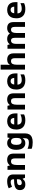

<svg xmlns="http://www.w3.org/2000/svg" viewBox="2454 -3254 1040 5987"><g transform="rotate(-90 2973.5 -260.0)"><path d="M317 -556Q420 -556 474 -507.5Q528 -459 528 -364V0H423L394 -74H390Q367 -45 342.5 -26Q318 -7 286 1.5Q254 10 208 10Q136 10 88 -32Q40 -74 40 -161Q40 -247 102 -290Q164 -333 287 -338L378 -341V-358Q378 -407 356 -426.5Q334 -446 294 -446Q257 -446 218 -434Q179 -422 141 -405L97 -508Q140 -530 195.5 -543Q251 -556 317 -556ZM321 -250Q250 -248 222 -227Q194 -206 194 -168Q194 -133 213.5 -116.5Q233 -100 265 -100Q313 -100 345.5 -128Q378 -156 378 -208V-253Z M984 -556Q1074 -556 1126 -509Q1178 -462 1178 -356V0H1028V-318Q1028 -377 1006.5 -406.5Q985 -436 940 -436Q872 -436 847.5 -389.5Q823 -343 823 -256V0H672V-546H788L809 -473H815Q833 -500 858.5 -518.5Q884 -537 915.5 -546.5Q947 -556 984 -556Z M1504 -556Q1561 -556 1599 -534.5Q1637 -513 1662 -477H1667L1680 -546H1808V4Q1808 81 1778 133.5Q1748 186 1687.5 213Q1627 240 1534 240Q1471 240 1421 232.5Q1371 225 1327 207V79Q1372 99 1419.5 110Q1467 121 1529 121Q1592 121 1624.5 92Q1657 63 1657 12V-3Q1657 -15 1658.5 -35Q1660 -55 1662 -70H1657Q1634 -34 1596.5 -12Q1559 10 1503 10Q1409 10 1352.5 -63Q1296 -136 1296 -272Q1296 -408 1353 -482Q1410 -556 1504 -556ZM1553 -437Q1503 -437 1476.5 -394.5Q1450 -352 1450 -270Q1450 -188 1476.5 -148Q1503 -108 1556 -108Q1586 -108 1607 -117Q1628 -126 1641 -143.5Q1654 -161 1660.5 -188Q1667 -215 1667 -252V-274Q1667 -329 1656 -365Q1645 -401 1620 -419Q1595 -437 1553 -437Z M2187 -556Q2263 -556 2318 -527.5Q2373 -499 2402.5 -443.5Q2432 -388 2432 -308V-235H2081Q2083 -173 2119 -137.5Q2155 -102 2222 -102Q2273 -102 2315 -112Q2357 -122 2401 -142V-29Q2361 -9 2316.5 0.5Q2272 10 2206 10Q2125 10 2062.5 -20Q2000 -50 1964 -112.5Q1928 -175 1928 -269Q1928 -365 1960.5 -428.5Q1993 -492 2051.5 -524Q2110 -556 2187 -556ZM2191 -449Q2146 -449 2118 -420.5Q2090 -392 2085 -336H2291Q2290 -385 2265.5 -417Q2241 -449 2191 -449Z M2863 -556Q2953 -556 3005 -509Q3057 -462 3057 -356V0H2907V-318Q2907 -377 2885.5 -406.5Q2864 -436 2819 -436Q2751 -436 2726.5 -389.5Q2702 -343 2702 -256V0H2551V-546H2667L2688 -473H2694Q2712 -500 2737.5 -518.5Q2763 -537 2794.5 -546.5Q2826 -556 2863 -556Z M3434 -556Q3510 -556 3565 -527.5Q3620 -499 3649.5 -443.5Q3679 -388 3679 -308V-235H3328Q3330 -173 3366 -137.5Q3402 -102 3469 -102Q3520 -102 3562 -112Q3604 -122 3648 -142V-29Q3608 -9 3563.5 0.5Q3519 10 3453 10Q3372 10 3309.5 -20Q3247 -50 3211 -112.5Q3175 -175 3175 -269Q3175 -365 3207.5 -428.5Q3240 -492 3298.5 -524Q3357 -556 3434 -556ZM3438 -449Q3393 -449 3365 -420.5Q3337 -392 3332 -336H3538Q3537 -385 3512.5 -417Q3488 -449 3438 -449Z M3949 -607Q3949 -563 3946.5 -529.5Q3944 -496 3942 -476H3950Q3968 -505 3992 -522Q4016 -539 4045.5 -547.5Q4075 -556 4108 -556Q4167 -556 4211 -535Q4255 -514 4279.5 -470.5Q4304 -427 4304 -356V0H4153V-318Q4153 -377 4132 -406.5Q4111 -436 4066 -436Q3999 -436 3974 -389.5Q3949 -343 3949 -256V0H3798V-760H3949Z M5089 -556Q5183 -556 5231 -509Q5279 -462 5279 -356V0H5129V-318Q5129 -381 5108 -408.5Q5087 -436 5045 -436Q4987 -436 4963 -394Q4939 -352 4939 -273V0H4788V-318Q4788 -379 4768 -407.5Q4748 -436 4706 -436Q4665 -436 4641.5 -415Q4618 -394 4608.5 -354Q4599 -314 4599 -256V0H4448V-546H4564L4586 -476H4591Q4607 -501 4630.5 -519Q4654 -537 4685 -546.5Q4716 -556 4754 -556Q4815 -556 4855.5 -535Q4896 -514 4919 -474H4924Q4951 -515 4994 -535.5Q5037 -556 5089 -556Z M5656 -556Q5732 -556 5787 -527.5Q5842 -499 5871.5 -443.5Q5901 -388 5901 -308V-235H5550Q5552 -173 5588 -137.5Q5624 -102 5691 -102Q5742 -102 5784 -112Q5826 -122 5870 -142V-29Q5830 -9 5785.5 0.5Q5741 10 5675 10Q5594 10 5531.5 -20Q5469 -50 5433 -112.5Q5397 -175 5397 -269Q5397 -365 5429.5 -428.5Q5462 -492 5520.5 -524Q5579 -556 5656 -556ZM5660 -449Q5615 -449 5587 -420.5Q5559 -392 5554 -336H5760Q5759 -385 5734.5 -417Q5710 -449 5660 -449Z"/></g></svg>

Font: Noto Sans Cherokee
Style: Regular
Weight: 400
Designer: Monotype Design Team
Foundry: Monotype Imaging Inc.
Version: Version 2.001